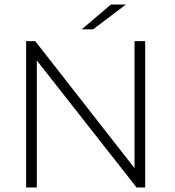

<svg xmlns="http://www.w3.org/2000/svg" viewBox="-20 -825 770 845"><path d="M619 -644V0H581L142 -559V0H95V-644H135L572 -85V-644ZM468 -805H534L390 -696H340Z"/></svg>

Font: Montserrat Ace
Style: Light
Weight: 300
Designer: Julieta Ulanovsky
Foundry: Julieta Ulanovsky
Version: Version 1